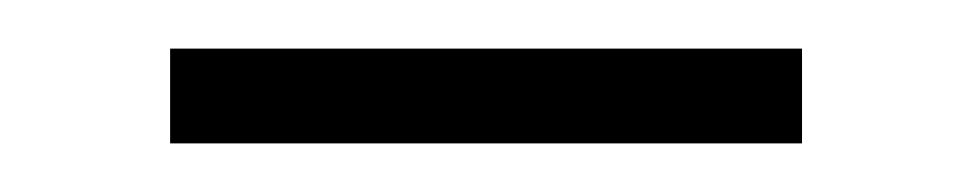

<svg xmlns="http://www.w3.org/2000/svg" viewBox="-20 -684 400 79"><path d="M50 -625V-664H310V-625Z"/></svg>

Font: Murecho Thin Light
Style: Regular
Weight: 300
Version: Version 1.010